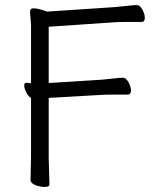

<svg xmlns="http://www.w3.org/2000/svg" viewBox="-20 -732 613 761"><path d="M101 -19 103 -108V-344Q92 -350 84 -366Q76 -382 76 -393Q76 -404 84 -404H86Q94 -402 103 -402V-634L99 -685Q99 -699 113 -699Q127 -699 146 -693Q165 -687 166 -686L437 -704Q460 -706 485.5 -709Q511 -712 522.5 -712Q534 -712 544 -694.5Q554 -677 554 -661Q554 -645 541 -645H479Q452 -645 438 -644L173 -626V-403L382 -416Q405 -418 430.5 -421Q456 -424 467.5 -424Q479 -424 489 -406.5Q499 -389 499 -373Q499 -357 486 -357H423Q397 -357 383 -356L173 -344V-107L176 -1Q176 9 157.5 9Q139 9 120 1.5Q101 -6 101 -19Z"/></svg>

Font: ToneOZ-Pinyin-WenKai-Regular
Style: Regular
Weight: 400
Designer: Fontworks Inc.
Foundry: ToneOZ
Version: Version 0.240331